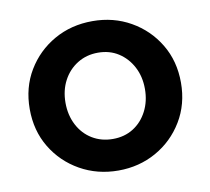

<svg xmlns="http://www.w3.org/2000/svg" viewBox="-68 -631 787 719"><g transform="rotate(-10 326.0 -272.0)"><path d="M327 12Q406 12 471 -24.5Q536 -61 575 -125.5Q614 -190 614 -272Q614 -354 575.5 -418Q537 -482 472 -519Q407 -556 327 -556Q246 -556 181 -519Q116 -482 77.5 -418Q39 -354 39 -272Q39 -190 77.5 -126Q116 -62 181.5 -25Q247 12 327 12ZM327 -108Q283 -108 248.5 -129Q214 -150 194.5 -187.5Q175 -225 175 -272Q175 -319 194.5 -356Q214 -393 248.5 -414.5Q283 -436 327 -436Q371 -436 404.5 -414.5Q438 -393 457.5 -356Q477 -319 477 -272Q477 -225 457.5 -187.5Q438 -150 404.5 -129Q371 -108 327 -108Z"/></g></svg>

Font: Plus Jakarta Sans
Style: Bold
Weight: 700
Designer: Gumpita Rahayu
Foundry: Tokotype
Version: Version 2.004; ttfautohint (v1.8.3)